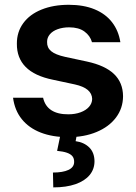

<svg xmlns="http://www.w3.org/2000/svg" viewBox="-20 -573 578 817"><path d="M270.6 10.7Q203.5 10.7 153.2 -8.9Q103 -28.4 72.8 -65.9Q42.6 -103.3 35.5 -157H163.4Q171.2 -121.8 198.5 -104Q225.9 -86.3 270.6 -86.6Q300.1 -86.6 323 -95.2Q345.9 -103.7 358.8 -118.4Q371.8 -133.2 372.2 -152Q371.4 -175.1 353.3 -190.3Q335.2 -205.6 298.3 -213.8L205.3 -233.7Q127.1 -249.6 89.1 -288.2Q51.1 -326.7 51.8 -387.1Q51.5 -436.8 79 -474.4Q106.5 -512.1 156.8 -532.3Q207 -552.6 272.7 -552.6Q335.9 -552.6 382.5 -533.4Q429 -514.2 456.7 -478.5Q484.4 -442.8 492.2 -393.5H371.4Q363.6 -421.2 339.3 -438.9Q315 -456.7 274.1 -456.7Q247.5 -456.7 225.7 -448.9Q203.8 -441.1 191.9 -426.7Q180 -412.3 180.4 -394.2Q179.7 -370.4 197.6 -355.3Q215.6 -340.2 257.1 -331L350.1 -311.1Q427.2 -294.4 465.2 -258Q503.2 -221.6 503.6 -163.4Q503.2 -112.2 473.5 -72.8Q443.9 -33.4 391 -11.4Q338.1 10.7 270.6 10.7ZM237.9 -2.8H307.5L301.8 27.7Q337.7 32.7 359.7 54.3Q381.7 76 382.1 112.9Q382.1 146.7 361.5 171.7Q340.9 196.7 301.5 210.6Q262.1 224.4 206.7 224.4L205.3 161.2Q247.5 161.2 271.3 150Q295.1 138.8 295.5 116.5Q295.8 101.2 288.2 91.8Q280.5 82.4 264.7 76.9Q248.9 71.4 223 68.9Z"/></svg>

Font: Riot Sans
Style: Regular
Weight: 400
Designer: Rasmus Andersson
Foundry: rsms
Version: Version 3.005